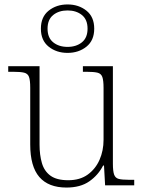

<svg xmlns="http://www.w3.org/2000/svg" viewBox="-20 -834 645 864"><path d="M279 10Q198 10 157 -37.5Q116 -85 116 -184V-439Q116 -473 110.5 -488Q105 -503 88.5 -507Q72 -511 38 -511H17V-536H158V-183Q158 -137 168.5 -100.5Q179 -64 207 -43.5Q235 -23 287 -23Q340 -23 375 -48.5Q410 -74 428 -115Q446 -156 446 -205V-438Q446 -472 440.5 -487.5Q435 -503 418.5 -507Q402 -511 368 -511H353V-536H488V-97Q488 -64 493.5 -48.5Q499 -33 514 -29Q529 -25 558 -25H584V0H453L448 -89H444Q422 -46 382 -18Q342 10 279 10ZM284 -596Q234 -596 199 -624Q164 -652 164 -705Q164 -758 199 -786Q234 -814 284 -814Q334 -814 369 -786Q404 -758 404 -705Q404 -652 369 -624Q334 -596 284 -596ZM284 -623Q323 -623 348.5 -643.5Q374 -664 374 -705Q374 -746 348.5 -766.5Q323 -787 284 -787Q245 -787 219.5 -766.5Q194 -746 194 -705Q194 -664 219.5 -643.5Q245 -623 284 -623Z"/></svg>

Font: Noto Serif Thai ExtraLight
Style: Regular
Weight: 250
Version: Version 2.001